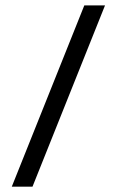

<svg xmlns="http://www.w3.org/2000/svg" viewBox="-20 -704 440 724"><path d="M376 -683.6 102.5 0H24.4L297.9 -683.6Z"/></svg>

Font: Sanitrixie
Style: Regular
Weight: 400
Designer: Jayvee D. Enaguas (Grand Chaos)
Version: Version 1.1 - 6/9/2013